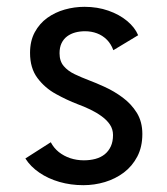

<svg xmlns="http://www.w3.org/2000/svg" viewBox="-20 -532 490 563"><path d="M224.4 11Q187.3 11 154.1 1.4Q120.9 -8.2 95.2 -25.9Q69.4 -43.5 54.4 -67.3L128.9 -114.9Q137.6 -98.1 152.4 -86.2Q167.3 -74.4 186.1 -68.1Q205 -61.9 225.9 -61.9Q244.1 -61.9 259.8 -66.1Q275.5 -70.3 287 -79.5Q298.4 -88.7 304.9 -102.7Q311.4 -116.6 311.4 -136.1Q311.4 -152.9 302.4 -166.5Q293.3 -180.1 278 -191.1Q262.8 -202.2 244.4 -211Q225.9 -219.9 207.4 -226.6Q176.1 -238.6 143.9 -256.4Q111.6 -274.1 89.9 -303.1Q68.1 -332.1 68.1 -376.9Q68.1 -411.9 81.9 -437.4Q95.6 -462.8 118.4 -479.4Q141.3 -495.9 169.8 -504Q198.2 -512 227.7 -512Q265.7 -512 297.9 -500.7Q330.1 -489.4 352.8 -470.5Q375.5 -451.6 385.1 -428.7L312.4 -384.8Q305.4 -403.6 293 -415.9Q280.6 -428.2 264.3 -434.3Q247.9 -440.4 229.2 -440.4Q214.2 -440.4 200.7 -436.8Q187.2 -433.1 176.8 -425.4Q166.4 -417.6 160.5 -405.4Q154.6 -393.1 154.6 -375.8Q154.6 -352.6 166.9 -338.2Q179.3 -323.7 199 -314.4Q218.8 -305 240.1 -296.9Q261 -289.1 287.8 -276.8Q314.6 -264.6 339.6 -246.1Q364.7 -227.6 381.1 -201.4Q397.4 -175.1 397.4 -139.1Q397.4 -101.4 382.7 -73.1Q367.9 -44.8 343.2 -26.1Q318.4 -7.5 287.6 1.8Q256.8 11 224.4 11Z"/></svg>

Font: League Mono Thin Condensed
Style: Regular
Weight: 100
Width: 1
Designer: Tyler Finck
Foundry: The League of Moveable Type / Tyler Finck
Version: Version 2.300;RELEASE